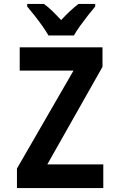

<svg xmlns="http://www.w3.org/2000/svg" viewBox="-20 -954 603 974"><path d="M66 0V-99L353 -596H80V-714H500V-615L220 -120H504V0ZM226 -774Q214 -795 195 -822Q176 -849 155 -875.5Q134 -902 118 -921V-934H203Q224 -919 245.5 -898Q267 -877 290 -852Q314 -878 335 -897.5Q356 -917 378 -934H463V-921Q447 -902 426.5 -876Q406 -850 386.5 -823Q367 -796 355 -774Z"/></svg>

Font: Noto Sans Mono SemiCondensed
Style: Bold
Weight: 700
Width: 4
Designer: Monotype Design Team
Foundry: Monotype Imaging Inc.
Version: Version 2.014